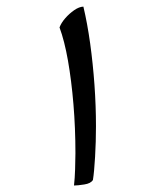

<svg xmlns="http://www.w3.org/2000/svg" viewBox="-20 -553 479 589"><path d="M207 16.1Q209.5 -5.4 210.4 -33.9Q211.4 -62.5 211.4 -83Q211.4 -160.2 205.3 -233.2Q199.2 -306.2 188.5 -367.2Q177.7 -428.2 162.6 -468.8Q167.5 -482.4 179.9 -496.8Q192.4 -511.2 207.5 -521.7Q222.7 -532.2 235.8 -532.7Q248 -481.4 256.6 -419.7Q265.1 -357.9 269.8 -292.7Q274.4 -227.5 274.4 -165.5Q274.4 -118.7 271.7 -72Q269 -25.4 265.1 -1Q258.8 9.8 238.5 12.9Q218.3 16.1 207 16.1Z"/></svg>

Font: Harmattan
Style: Regular
Weight: 400
Designer: George W. Nuss III and SIL International
Foundry: SIL International
Version: Version 4.000